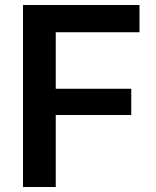

<svg xmlns="http://www.w3.org/2000/svg" viewBox="-20 -748 624 768"><path d="M72 0H203V-288H505V-393H203V-619H538V-728H72Z"/></svg>

Font: Wafeq Semi Bold
Style: Regular
Weight: 600
Designer: Rasmus Andersson & Azza Alameddine
Foundry: Google & TypeTogether
Version: Version 3.000;January 28, 2025;FontCreator 15.0.0.3014 64-bi